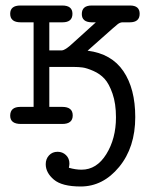

<svg xmlns="http://www.w3.org/2000/svg" viewBox="-20 -450 565 697"><path d="M17 -30Q17 -62 54 -62Q54 -62 102 -62V-369H55Q17 -369 17 -400Q17 -430 54 -430H206Q243 -430 243 -400Q243 -369 207 -369Q207 -369 159 -369V-267H204Q215 -268 205 -267Q215 -268 234 -284Q241 -291 264 -311Q300 -344 328 -369H312Q277 -370 277 -399Q277 -430 313 -430H452Q487 -430 487 -400Q487 -369 451 -369H425Q416 -369 407 -362Q398 -355 351 -313Q320 -285 298 -266Q385 -255 428 -191.5Q471 -128 471 -25Q471 85 412.5 156Q354 227 273 227Q205 227 175.5 202Q146 177 146 146Q146 127 158 114Q170 101 189 101Q207 101 219.5 113Q232 125 232 144Q232 149 230 159Q254 166 276 166Q331 166 366 109.5Q401 53 401 -24Q401 -74 388.5 -110Q376 -146 359.5 -164Q343 -182 319 -192.5Q295 -203 280 -205Q265 -207 248 -207H159V-62H206Q244 -62 244 -31Q244 0 206 0H56Q17 0 17 -30Z"/></svg>

Font: CMU Typewriter Text
Style: Regular
Weight: 500
Monospace: yes
Version: Version 0.7.0